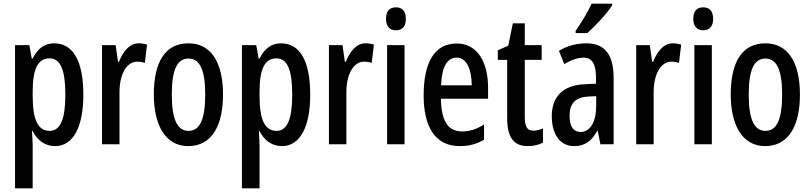

<svg xmlns="http://www.w3.org/2000/svg" viewBox="-20 -786 4419 1046"><path d="M275 -550C227 -550 188 -527 158 -467H153L140 -540H62V240H158V6C158 -14 156 -40 154 -72H158C184 -19 228 10 280 10C378 10 434 -93 434 -270C434 -454 378 -550 275 -550ZM250 -468C311 -468 336 -402 336 -269C336 -136 308 -73 251 -73C187 -73 158 -132 158 -264V-286C158 -412 187 -468 250 -468Z M735 -550C687 -550 651 -508 628 -449H623L610 -540H536V0H631V-280C630 -379 669 -450 727 -450C743 -450 757 -448 769 -443L781 -543C764 -548 750 -550 735 -550Z M1195 -271C1195 -453 1125 -550 1007 -550C877 -550 818 -444 818 -271C818 -107 880 10 1005 10C1138 10 1195 -108 1195 -271ZM916 -270C916 -402 943 -467 1007 -467C1070 -467 1098 -402 1098 -271C1098 -138 1070 -73 1007 -73C944 -73 916 -140 916 -270Z M1511 -550C1463 -550 1424 -527 1394 -467H1389L1376 -540H1298V240H1394V6C1394 -14 1392 -40 1390 -72H1394C1420 -19 1464 10 1516 10C1614 10 1670 -93 1670 -270C1670 -454 1614 -550 1511 -550ZM1486 -468C1547 -468 1572 -402 1572 -269C1572 -136 1544 -73 1487 -73C1423 -73 1394 -132 1394 -264V-286C1394 -412 1423 -468 1486 -468Z M1971 -550C1923 -550 1887 -508 1864 -449H1859L1846 -540H1772V0H1867V-280C1866 -379 1905 -450 1963 -450C1979 -450 1993 -448 2005 -443L2017 -543C2000 -548 1986 -550 1971 -550Z M2137 -746C2101 -746 2083 -724 2083 -683C2083 -643 2103 -621 2137 -621C2172 -621 2191 -643 2191 -683C2191 -723 2174 -746 2137 -746ZM2184 -540H2089V0H2184Z M2468 -549C2349 -549 2288 -449 2288 -266C2288 -105 2344 10 2485 10C2534 10 2578 -1 2617 -25V-108C2575 -81 2538 -70 2497 -70C2420 -70 2384 -128 2382 -248H2639V-309C2639 -447 2581 -549 2468 -549ZM2468 -472C2523 -472 2550 -406 2550 -321H2383C2387 -425 2417 -472 2468 -472Z M2886 -74C2849 -74 2839 -100 2839 -150V-460H2931V-540H2839V-659H2774L2749 -537L2692 -512V-460H2743V-142C2743 -40 2777 10 2855 10C2888 10 2915 3 2938 -9V-86C2920 -79 2903 -74 2886 -74Z M3315 -757V-766H3203C3182 -721 3153 -671 3116 -618V-606H3180C3223 -644 3290 -716 3315 -757ZM3176 -550C3120 -550 3069 -536 3025 -509L3054 -437C3094 -460 3128 -472 3159 -472C3207 -472 3227 -436 3227 -361V-330L3164 -327C3050 -322 2986 -262 2986 -153C2986 -67 3022 10 3108 10C3166 10 3204 -18 3234 -74H3236L3251 0H3323V-362C3323 -483 3278 -550 3176 -550ZM3183 -260 3228 -262V-210C3228 -121 3195 -67 3143 -67C3105 -67 3083 -95 3083 -156C3083 -222 3115 -256 3183 -260Z M3645 -550C3597 -550 3561 -508 3538 -449H3533L3520 -540H3446V0H3541V-280C3540 -379 3579 -450 3637 -450C3653 -450 3667 -448 3679 -443L3691 -543C3674 -548 3660 -550 3645 -550Z M3811 -746C3775 -746 3757 -724 3757 -683C3757 -643 3777 -621 3811 -621C3846 -621 3865 -643 3865 -683C3865 -723 3848 -746 3811 -746ZM3858 -540H3763V0H3858Z M4338 -271C4338 -453 4268 -550 4150 -550C4020 -550 3961 -444 3961 -271C3961 -107 4023 10 4148 10C4281 10 4338 -108 4338 -271ZM4059 -270C4059 -402 4086 -467 4150 -467C4213 -467 4241 -402 4241 -271C4241 -138 4213 -73 4150 -73C4087 -73 4059 -140 4059 -270Z"/></svg>

Font: Noto Sans Myanmar ExtraCondensed Medium
Style: Regular
Weight: 500
Width: 2
Designer: Monotype Design Team
Foundry: Monotype Imaging Inc.
Version: Version 2.107